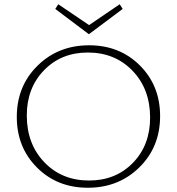

<svg xmlns="http://www.w3.org/2000/svg" viewBox="-20 -877 832 903"><path d="M557 -835 398 -716 240 -835 254 -857 399 -759 543 -857ZM399 -664Q543 -664 638 -569Q733 -474 733 -331Q733 -186 635.5 -90Q538 6 393 6Q249 6 154 -89Q59 -184 59 -327Q59 -472 156.5 -568Q254 -664 399 -664ZM399 -28Q524 -28 605 -111Q686 -194 686 -324Q686 -458 603.5 -544Q521 -630 393 -630Q268 -630 187 -546.5Q106 -463 106 -334Q106 -200 188.5 -114Q271 -28 399 -28Z"/></svg>

Font: EauTestInfant Light
Style: Regular
Weight: 300
Designer: Christian Thalmann (Catharsis Fonts)
Version: Version 0.001;PS 000.001;hotconv 1.0.88;makeotf.lib2.5.64775